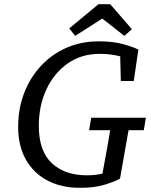

<svg xmlns="http://www.w3.org/2000/svg" viewBox="-20 -884 723 920"><path d="M67 -276Q67 -363 95.5 -437.5Q124 -512 176 -568Q228 -624 298.5 -655Q369 -686 454 -686Q522 -686 572 -672Q622 -658 643 -646L621 -496H559L556 -614Q537 -619 512 -622.5Q487 -626 458 -626Q370 -626 304.5 -580Q239 -534 202.5 -456Q166 -378 166 -281Q166 -160 228.5 -102Q291 -44 395 -44Q418 -44 436 -46Q454 -48 471 -52L479 -96Q487 -137 494 -178Q501 -219 508 -260H407L417 -320H679L669 -260H596L555 -28Q528 -13 480 1.5Q432 16 363 16Q275 16 208.5 -18.5Q142 -53 104.5 -118.5Q67 -184 67 -276ZM508 -864 612 -744 576 -712 470 -795 340 -712 312 -748 452 -864Z"/></svg>

Font: Source Serif 4 Caption
Style: Italic
Weight: 400
Italic angle: -12°
Designer: Frank Grießhammer
Foundry: Adobe Systems Incorporated
Version: Version 4.004;hotconv 1.0.117;makeotfexe 2.5.65602